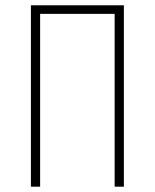

<svg xmlns="http://www.w3.org/2000/svg" viewBox="-20 -702 582 722"><path d="M445.8 -682.1V0H411.1V-649.9H130.9V0H96.2V-682.1Z"/></svg>

Font: Fira Sans Compressed UltraLight
Style: Regular
Weight: 200
Width: 1
Designer: Carrois Corporate & Edenspiekermann AG
Foundry: Carrois Corporate GbR & Edenspiekermann AG
Version: Version 4.203;PS 004.203;hotconv 1.0.88;makeotf.lib2.5.64775